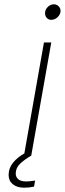

<svg xmlns="http://www.w3.org/2000/svg" viewBox="-20 -722 301 891"><path d="M261 -672Q261 -656 248 -643Q235 -630 218 -630Q205 -630 197 -639Q189 -648 189 -661Q189 -677 201.5 -689.5Q214 -702 230 -702Q243 -702 252 -693Q261 -684 261 -672ZM53 84Q53 99 64.5 109.5Q76 120 102 120Q117 120 143 116L138 144Q116 149 92 149Q59 149 39.5 133Q20 117 20 90Q20 58 40.5 33Q61 8 93 -10L184 -525H218L125 0Q93 19 73 38Q53 57 53 84Z"/></svg>

Font: Be Vietnam Thin
Style: Italic
Weight: 250
Italic angle: -9°
Designer: Gabriel Lam
Foundry: TypeRant
Version: Version 3.000